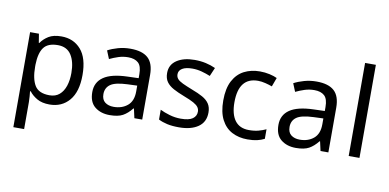

<svg xmlns="http://www.w3.org/2000/svg" viewBox="-88 -1032 3129 1544"><g transform="rotate(10 1477.0 -260.0)"><path d="M340 -546Q439 -546 499.5 -477Q560 -408 560 -269Q560 -132 499.5 -61Q439 10 339 10Q277 10 236.5 -13.5Q196 -37 173 -68H167Q169 -51 171 -25Q173 1 173 20V240H85V-536H157L169 -463H173Q197 -498 236 -522Q275 -546 340 -546ZM324 -472Q242 -472 208.5 -426Q175 -380 173 -286V-269Q173 -170 205.5 -116.5Q238 -63 326 -63Q375 -63 406.5 -90Q438 -117 453.5 -163.5Q469 -210 469 -270Q469 -362 433.5 -417Q398 -472 324 -472Z M903 -545Q1001 -545 1048 -502Q1095 -459 1095 -365V0H1031L1014 -76H1010Q975 -32 936.5 -11Q898 10 830 10Q757 10 709 -28.5Q661 -67 661 -149Q661 -229 724 -272.5Q787 -316 918 -320L1009 -323V-355Q1009 -422 980 -448Q951 -474 898 -474Q856 -474 818 -461.5Q780 -449 747 -433L720 -499Q755 -518 803 -531.5Q851 -545 903 -545ZM929 -259Q829 -255 790.5 -227Q752 -199 752 -148Q752 -103 779.5 -82Q807 -61 850 -61Q918 -61 963 -98.5Q1008 -136 1008 -214V-262Z M1610 -148Q1610 -70 1552 -30Q1494 10 1396 10Q1340 10 1299.5 1Q1259 -8 1228 -24V-104Q1260 -88 1305.5 -74.5Q1351 -61 1398 -61Q1465 -61 1495 -82.5Q1525 -104 1525 -140Q1525 -160 1514 -176Q1503 -192 1474.5 -208Q1446 -224 1393 -244Q1341 -264 1304 -284Q1267 -304 1247 -332Q1227 -360 1227 -404Q1227 -472 1282.5 -509Q1338 -546 1428 -546Q1477 -546 1519.5 -536.5Q1562 -527 1599 -510L1569 -440Q1535 -454 1498 -464Q1461 -474 1422 -474Q1368 -474 1339.5 -456.5Q1311 -439 1311 -409Q1311 -387 1324 -371.5Q1337 -356 1367.5 -341.5Q1398 -327 1449 -307Q1500 -288 1536 -268Q1572 -248 1591 -219.5Q1610 -191 1610 -148Z M1955 10Q1884 10 1828.5 -19Q1773 -48 1741.5 -109Q1710 -170 1710 -265Q1710 -364 1743 -426Q1776 -488 1832.5 -517Q1889 -546 1961 -546Q2002 -546 2040 -537.5Q2078 -529 2102 -517L2075 -444Q2051 -453 2019 -461Q1987 -469 1959 -469Q1801 -469 1801 -266Q1801 -169 1839.5 -117.5Q1878 -66 1954 -66Q1998 -66 2031.5 -75Q2065 -84 2093 -97V-19Q2066 -5 2033.5 2.5Q2001 10 1955 10Z M2423 -545Q2521 -545 2568 -502Q2615 -459 2615 -365V0H2551L2534 -76H2530Q2495 -32 2456.5 -11Q2418 10 2350 10Q2277 10 2229 -28.5Q2181 -67 2181 -149Q2181 -229 2244 -272.5Q2307 -316 2438 -320L2529 -323V-355Q2529 -422 2500 -448Q2471 -474 2418 -474Q2376 -474 2338 -461.5Q2300 -449 2267 -433L2240 -499Q2275 -518 2323 -531.5Q2371 -545 2423 -545ZM2449 -259Q2349 -255 2310.5 -227Q2272 -199 2272 -148Q2272 -103 2299.5 -82Q2327 -61 2370 -61Q2438 -61 2483 -98.5Q2528 -136 2528 -214V-262Z M2869 0H2781V-760H2869Z"/></g></svg>

Font: Noto Sans Bassa Vah
Style: Regular
Weight: 400
Designer: Monotype Design Team
Foundry: Monotype Imaging Inc.
Version: Version 2.002